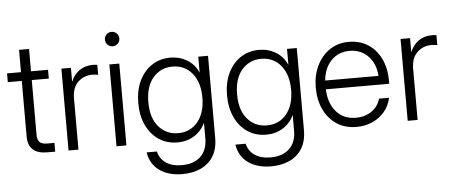

<svg xmlns="http://www.w3.org/2000/svg" viewBox="-57 -857 2837 1205"><g transform="rotate(-5 1361.5 -254.0)"><path d="M263.2 -515.6V-460.4H155.8V-115.7Q155.8 -83 170.2 -69.1Q184.6 -55.2 218.3 -55.2H263.2V0H213.4Q92.8 0 92.8 -109.9V-460.4H4.9V-515.6H92.8V-656.2H155.8V-515.6Z M347.2 0V-515.6H407.2V-429.7H408.7Q424.8 -471.2 460.2 -496.6Q495.6 -522 546.4 -522Q555.7 -522 562.3 -521.2Q568.8 -520.5 573.7 -520V-457Q569.3 -458 559.6 -459.5Q549.8 -460.9 536.1 -460.9Q483.4 -460.9 446.5 -425.3Q409.7 -389.6 409.7 -322.3V0Z M649.4 0V-515.6H711.9V0ZM680.7 -627.4Q662.1 -627.4 648.7 -640.6Q635.3 -653.8 635.3 -672.9Q635.3 -691.9 648.7 -705.1Q662.1 -718.3 680.7 -718.3Q699.2 -718.3 712.6 -705.1Q726.1 -691.9 726.1 -672.9Q726.1 -653.8 712.6 -640.6Q699.2 -627.4 680.7 -627.4Z M1047.4 210Q959 210 902.3 169.2Q845.7 128.4 834.5 54.7H898.9Q910.6 102.1 949 127.9Q987.3 153.8 1047.4 153.8Q1124 153.8 1166.5 113Q1209 72.3 1209 0V-97.7H1208.5Q1184.1 -47.4 1138.2 -19Q1092.3 9.3 1033.7 9.3Q967.3 9.3 916.7 -24.2Q866.2 -57.6 837.6 -117.9Q809.1 -178.2 809.1 -257.8Q809.1 -337.4 837.6 -397.5Q866.2 -457.5 917 -491.2Q967.8 -524.9 1033.7 -524.9Q1091.8 -524.9 1139.2 -496.3Q1186.5 -467.8 1209 -415.5H1209.5V-515.6H1271V0Q1271 71.8 1241.5 118.4Q1211.9 165 1161.4 187.5Q1110.8 210 1047.4 210ZM1042 -48.3Q1119.6 -48.3 1166.3 -105.2Q1212.9 -162.1 1212.9 -257.8Q1212.9 -353.5 1166.3 -410.6Q1119.6 -467.8 1042 -467.8Q968.8 -467.8 920.7 -413.1Q872.6 -358.4 872.6 -257.8Q872.6 -157.2 920.7 -102.8Q968.8 -48.3 1042 -48.3Z M1606.4 210Q1518.1 210 1461.4 169.2Q1404.8 128.4 1393.6 54.7H1458Q1469.7 102.1 1508.1 127.9Q1546.4 153.8 1606.4 153.8Q1683.1 153.8 1725.6 113Q1768.1 72.3 1768.1 0V-97.7H1767.6Q1743.2 -47.4 1697.3 -19Q1651.4 9.3 1592.8 9.3Q1526.4 9.3 1475.8 -24.2Q1425.3 -57.6 1396.7 -117.9Q1368.2 -178.2 1368.2 -257.8Q1368.2 -337.4 1396.7 -397.5Q1425.3 -457.5 1476.1 -491.2Q1526.9 -524.9 1592.8 -524.9Q1650.9 -524.9 1698.2 -496.3Q1745.6 -467.8 1768.1 -415.5H1768.6V-515.6H1830.1V0Q1830.1 71.8 1800.5 118.4Q1771 165 1720.5 187.5Q1669.9 210 1606.4 210ZM1601.1 -48.3Q1678.7 -48.3 1725.3 -105.2Q1772 -162.1 1772 -257.8Q1772 -353.5 1725.3 -410.6Q1678.7 -467.8 1601.1 -467.8Q1527.8 -467.8 1479.7 -413.1Q1431.6 -358.4 1431.6 -257.8Q1431.6 -157.2 1479.7 -102.8Q1527.8 -48.3 1601.1 -48.3Z M2162.1 10.3Q2089.4 10.3 2036.9 -24.4Q1984.4 -59.1 1955.8 -119.4Q1927.2 -179.7 1927.2 -257.3Q1927.2 -335 1956.8 -395.8Q1986.3 -456.5 2038.3 -491.2Q2090.3 -525.9 2158.2 -525.9Q2228.5 -525.9 2280.3 -491.9Q2332 -458 2360.4 -398.2Q2388.7 -338.4 2388.7 -261.2V-241.7H1989.7Q1991.7 -155.8 2037.6 -101.6Q2083.5 -47.4 2162.1 -47.4Q2220.7 -47.4 2262 -76.7Q2303.2 -106 2316.9 -154.3H2379.9Q2369.6 -105 2338.6 -67.9Q2307.6 -30.8 2262 -10.3Q2216.3 10.3 2162.1 10.3ZM1990.2 -296.9H2325.7Q2320.8 -374.5 2274.9 -421.9Q2229 -469.2 2158.2 -469.2Q2087.9 -469.2 2042.5 -422.1Q1997.1 -375 1990.2 -296.9Z M2483.9 0V-515.6H2543.9V-429.7H2545.4Q2561.5 -471.2 2596.9 -496.6Q2632.3 -522 2683.1 -522Q2692.4 -522 2699 -521.2Q2705.6 -520.5 2710.4 -520V-457Q2706.1 -458 2696.3 -459.5Q2686.5 -460.9 2672.9 -460.9Q2620.1 -460.9 2583.3 -425.3Q2546.4 -389.6 2546.4 -322.3V0Z"/></g></svg>

Font: Inter Display Light
Style: Regular
Weight: 300
Designer: Rasmus Andersson
Foundry: rsms
Version: Version 4.000;git-a52131595